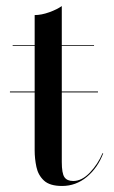

<svg xmlns="http://www.w3.org/2000/svg" viewBox="-20 -610 379 637"><path d="M13 -306.5H305V-303.5H13ZM322.5 -101.5Q304.5 -53.5 268.2 -23.2Q232 7 186 7Q145 7 125.8 -11Q106.5 -29 100.8 -56.2Q95 -83.5 95 -111V-457.5H22V-460H95V-560Q117.5 -560 143.8 -569.5Q170 -579 185 -590V-460H292V-457.5H185V-72.5Q185 -35 193.8 -22.2Q202.5 -9.5 223 -9.5Q251.5 -9.5 278.2 -37.5Q305 -65.5 320 -101.5Z"/></svg>

Font: Bodoni* 72pt
Style: Regular
Weight: 400
Version: Version 2.3